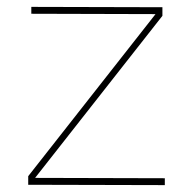

<svg xmlns="http://www.w3.org/2000/svg" viewBox="-20 -537 550 558"><path d="M71 -517 452 -516V-491L82 -20L459 -19V1L62 0V-25L432 -496L71 -497Z"/></svg>

Font: Montserrat arm Thin
Style: Regular
Weight: 250
Designer: Julieta Ulanovsky
Foundry: Julieta Ulanovsky
Version: Version 6.000;PS 006.000;hotconv 1.0.88;makeotf.lib2.5.64775